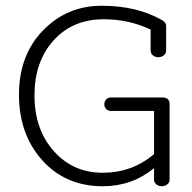

<svg xmlns="http://www.w3.org/2000/svg" viewBox="-20 -638 669 668"><path d="M516 -13V-53Q439 10 338 10Q208 10 127 -80.5Q46 -171 46 -308.5Q46 -446 129.5 -532Q213 -618 334 -618Q455 -618 542 -569Q558 -561 558 -548V-462Q558 -452 550 -445.5Q542 -439 531 -439Q520 -439 512 -445.5Q504 -452 504 -462V-535Q429 -571 341 -571Q233 -571 166.5 -497.5Q100 -424 100 -306Q100 -188 167 -112.5Q234 -37 337 -37Q440 -37 516 -102V-252H366Q356 -252 349.5 -258.5Q343 -265 343 -275Q343 -285 349.5 -292Q356 -299 366 -299H544Q570 -299 570 -276V-13Q570 -3 562 3.5Q554 10 543 10Q532 10 524 3.5Q516 -3 516 -13Z"/></svg>

Font: Flamenco
Style: Regular
Weight: 400
Designer: Luciano Vergara
Foundry: Luciano Vergara
Version: Version 1.002